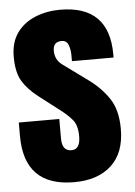

<svg xmlns="http://www.w3.org/2000/svg" viewBox="-53 -781 582 830"><g transform="rotate(-5 237.5 -366.0)"><path d="M235.8 7.8Q19 7.8 19 -211.9V-270H194.8V-184.1Q194.8 -159.2 204.6 -145Q214.4 -130.9 235.8 -130.9Q273.9 -130.9 273.9 -188Q273.9 -235.8 253.9 -259.5Q233.9 -283.2 205.1 -305.2L111.8 -377Q67.9 -411.1 44.9 -449.2Q22 -487.3 22 -555.2Q22 -618.2 52 -659.2Q82 -700.2 131.6 -720.2Q181.2 -740.2 238.8 -740.2Q451.7 -740.2 451.7 -527.8V-514.2H271V-542Q271 -564 263.4 -584.5Q255.9 -605 233.9 -605Q196.8 -605 196.8 -565.9Q196.8 -526.4 228 -503.9L336.4 -424.8Q387.2 -388.2 421.6 -337.9Q456.1 -287.6 456.1 -204.1Q456.1 -100.6 397.2 -46.4Q338.4 7.8 235.8 7.8Z"/></g></svg>

Font: webenart
Style: Regular
Weight: 400
Designer: Vernon Adams
Foundry: Vernon Adams
Version: Version 2.116; ttfautohint (v1.8.3)